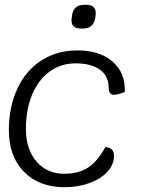

<svg xmlns="http://www.w3.org/2000/svg" viewBox="-20 -770 587 800"><path d="M17 -227Q17 -325 52.5 -401Q88 -477 153 -518.5Q218 -560 302 -560Q396 -560 449.5 -513Q503 -466 500 -387Q489 -382 475.5 -378.5Q462 -375 453 -375Q445 -375 439 -382Q433 -389 433 -404Q433 -453 396.5 -479.5Q360 -506 295 -506Q234 -506 187 -472Q140 -438 114 -376Q88 -314 88 -232Q88 -148 132 -97Q176 -46 248 -46Q307 -46 346.5 -71.5Q386 -97 419 -157Q436 -157 445.5 -147.5Q455 -138 455 -121Q455 -85 428 -55Q401 -25 353.5 -7.5Q306 10 249 10Q143 10 80 -54Q17 -118 17 -227ZM278 -684Q278 -692 279 -696L280 -705Q286 -750 331 -750H339Q379 -750 379 -715L378 -705L377 -696Q370 -651 325 -651H317Q278 -651 278 -684Z"/></svg>

Font: Krub
Style: Italic
Weight: 400
Italic angle: -8°
Designer: Ekaluck Peanpanawate
Foundry: Cadson Demak Co.,Ltd.
Version: Version 1.000; ttfautohint (v1.6)